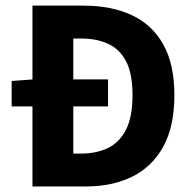

<svg xmlns="http://www.w3.org/2000/svg" viewBox="-20 -672 694 692"><path d="M22 -288.6V-380.1L99 -385.8H369.4V-288.6ZM97 0V-651.7H281.2Q380.8 -651.7 454.5 -617.6Q528.2 -583.6 568.3 -512.2Q608.5 -440.8 608.5 -328.8Q608.5 -216.6 568.5 -143.7Q528.4 -70.8 456.7 -35.4Q384.9 0 289.5 0ZM244.2 -118.5H272.3Q327.7 -118.5 369.3 -138.7Q410.9 -158.9 434.3 -204.9Q457.6 -250.9 457.6 -328.8Q457.6 -406.8 434.3 -451.2Q410.9 -495.5 369.3 -514.3Q327.7 -533.2 272.3 -533.2H244.2Z"/></svg>

Font: Mada
Style: Regular
Weight: 400
Designer: Khaled Hosny
Version: Version 1.5